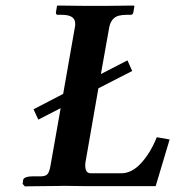

<svg xmlns="http://www.w3.org/2000/svg" viewBox="-20 -666 627 687"><path d="M436 -450 453 -412 332 -350 287 -92Q286 -88 285.5 -84Q285 -80 285 -75Q285 -46 304 -46H414Q452 -46 485.5 -83Q519 -120 541 -175L587 -167L537 0H286L209 -1Q205 -1 183 -0.5Q161 0 134.5 0Q108 0 88.5 0.5Q69 1 69 1L61 -8L63 -23Q65 -29 74 -32Q83 -35 95 -35H125Q143 -35 150 -43Q157 -51 161 -75L197 -279L117 -238L100 -275L206 -330L248 -569Q249 -572 249 -575.5Q249 -579 249 -582Q249 -613 201 -613H187Q180 -613 180 -621L184 -645L186 -646Q186 -646 201.5 -646Q217 -646 239.5 -645.5Q262 -645 285 -645Q308 -645 323 -645Q336 -645 358.5 -645Q381 -645 404 -645.5Q427 -646 443 -646Q459 -646 459 -646L461 -645L457 -621Q455 -613 448 -613H433Q402 -613 388.5 -601.5Q375 -590 371 -569L341 -401Z"/></svg>

Font: Libertinus Serif Semibold Italic
Style: Regular
Weight: 600
Italic angle: -11.5°
Designer: Philipp H. Poll, Khaled Hosny
Foundry: Caleb Maclennan
Version: Version 7.051;RELEASE